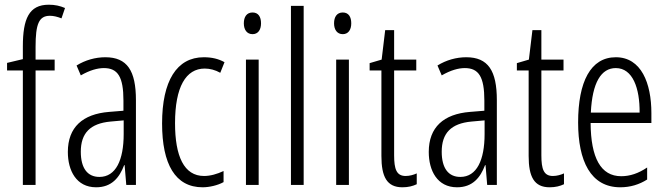

<svg xmlns="http://www.w3.org/2000/svg" viewBox="-20 -836 2828 815"><path d="M212 -537V-583H131V-637C131 -734 145 -769 192 -769C207 -769 224 -765 241 -758L256 -802C235 -811 214 -816 187 -816C103 -816 77 -756 77 -639V-585L10 -569V-537H77V-51H131V-537Z M427 -593C385 -593 342 -581 305 -558L323 -516C361 -538 394 -547 421 -547C480 -547 504 -510 504 -409V-366L443 -361C331 -352 268 -296 268 -191C268 -112 304 -41 388 -41C454 -41 487 -82 507 -135H509L516 -51H557V-411C557 -536 520 -593 427 -593ZM449 -320 505 -325V-267C505 -157 472 -85 402 -85C352 -85 323 -121 323 -192C323 -271 363 -312 449 -320Z M840 -41C868 -41 904 -49 929 -63V-110C901 -97 873 -89 846 -89C761 -89 723 -173 723 -313C723 -467 769 -545 849 -545C871 -545 894 -539 915 -527L933 -572C908 -586 880 -593 845 -593C730 -593 668 -492 668 -312C668 -139 724 -41 840 -41Z M1052 -783C1027 -783 1015 -764 1015 -737C1015 -710 1028 -691 1052 -691C1075 -691 1088 -709 1088 -737C1088 -764 1077 -783 1052 -783ZM1078 -583H1024V-51H1078Z M1269 -51V-811H1215V-51Z M1435 -783C1410 -783 1398 -764 1398 -737C1398 -710 1411 -691 1435 -691C1458 -691 1471 -709 1471 -737C1471 -764 1460 -783 1435 -783ZM1461 -583H1407V-51H1461Z M1702 -89C1663 -89 1653 -118 1653 -177V-537H1747V-583H1653V-708H1615L1600 -583L1549 -568V-537H1599V-174C1599 -86 1622 -41 1688 -41C1713 -41 1732 -46 1749 -54V-100C1736 -94 1719 -89 1702 -89Z M1959 -593C1917 -593 1874 -581 1837 -558L1855 -516C1893 -538 1926 -547 1953 -547C2012 -547 2036 -510 2036 -409V-366L1975 -361C1863 -352 1800 -296 1800 -191C1800 -112 1836 -41 1920 -41C1986 -41 2019 -82 2039 -135H2041L2048 -51H2089V-411C2089 -536 2052 -593 1959 -593ZM1981 -320 2037 -325V-267C2037 -157 2004 -85 1934 -85C1884 -85 1855 -121 1855 -192C1855 -271 1895 -312 1981 -320Z M2327 -89C2288 -89 2278 -118 2278 -177V-537H2372V-583H2278V-708H2240L2225 -583L2174 -568V-537H2224V-174C2224 -86 2247 -41 2313 -41C2338 -41 2357 -46 2374 -54V-100C2361 -94 2344 -89 2327 -89Z M2594 -593C2487 -593 2434 -489 2434 -316C2434 -153 2487 -41 2613 -41C2656 -41 2694 -53 2727 -74V-125C2690 -100 2654 -88 2617 -88C2530 -88 2488 -166 2487 -314H2745V-356C2745 -483 2702 -593 2594 -593ZM2594 -547C2666 -547 2696 -461 2695 -358H2488C2494 -486 2532 -547 2594 -547Z"/></svg>

Font: Noto Sans Tamil UI ExtraCondensed Light
Style: Regular
Weight: 300
Width: 2
Designer: Jelle Bosma - Monotype Design Team
Foundry: Monotype Imaging Inc.
Version: Version 2.004